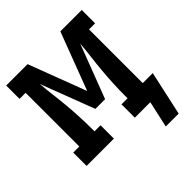

<svg xmlns="http://www.w3.org/2000/svg" viewBox="-185 -647 895 895"><g transform="rotate(-45 262.5 -199.5)"><path d="M477 131H392L421 0H319V-88H359V-106Q359 -146 361 -186Q363 -226 366.5 -265.5Q370 -305 375 -344.5Q380 -384 383 -424L282 -159H218L117 -424Q120 -384 125 -344.5Q130 -305 133.5 -265.5Q137 -226 139 -186Q141 -146 141 -106V-88H181V0H1V-88H41V-442H1V-530H142L250 -245L358 -530H499V-442H459V-88H525L520 -65Z"/></g></svg>

Font: Iosevka Slab Semibold
Style: Regular
Weight: 600
Monospace: yes
Designer: Belleve Invis
Foundry: Belleve Invis
Version: Version 11.1.1; ttfautohint (v1.8.3)